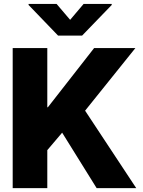

<svg xmlns="http://www.w3.org/2000/svg" viewBox="-20 -977 742 997"><path d="M45.9 0V-727.5H225.6V-419.9H228.5L468.8 -727.5H683.1L421.9 -402.3L687.5 0H481.9L302.7 -288.1L225.6 -197.3V0ZM273.9 -956.5 344.2 -874 414.1 -956.5H560.1V-951.2L406.2 -792H281.7L128.4 -951.2V-956.5Z"/></svg>

Font: Inter Display Extra Bold
Style: Regular
Weight: 800
Designer: Rasmus Andersson
Foundry: rsms
Version: Version 4.000;git-4fc901f